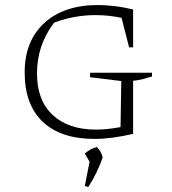

<svg xmlns="http://www.w3.org/2000/svg" viewBox="-20 -546 682 763"><path d="M355 6Q222 6 150 -62Q78 -130 78 -258Q78 -383 156 -454.5Q234 -526 370 -526Q400 -526 437 -521.5Q474 -517 509 -508V-358H493L463 -475Q412 -486 360 -486Q275 -486 195 -456Q127 -367 127 -254Q127 -147 189.5 -89Q252 -31 361 -31Q406 -31 459 -41L462 -224L338 -239V-257H584V-242Q568 -237 549 -232Q530 -227 509 -225V-14Q423 6 355 6ZM317 193 336 97 317 64Q330 53 341 47.5Q352 42 365 38Q373 47 379 56.5Q385 66 388 80Q378 109 364 138Q350 167 331 197Z"/></svg>

Font: Piazzolla SC ExtraLight
Style: Regular
Weight: 200
Designer: Juan Pablo del Peral
Foundry: Huerta Tipografica
Version: Version 1.330